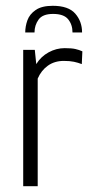

<svg xmlns="http://www.w3.org/2000/svg" viewBox="-20 -642 314 662"><path d="M162 -622Q216 -622 239.5 -595Q263 -568 263 -530H230Q230 -557 215 -575.5Q200 -594 163 -594Q127 -594 113 -574.5Q99 -555 99 -530H67Q67 -551 74.5 -572Q82 -593 103 -607.5Q124 -622 162 -622ZM60 0V-470H100L105 -421Q121 -447 147.5 -461.5Q174 -476 203 -476Q227 -476 240 -473Q253 -470 264 -465L262 -421Q249 -426 235 -429Q221 -432 200 -432Q168 -432 145 -415.5Q122 -399 110 -371V0Z"/></svg>

Font: Smooch Sans Thin
Style: Regular
Weight: 400
Version: Version 1.010